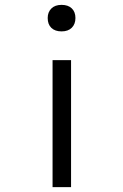

<svg xmlns="http://www.w3.org/2000/svg" viewBox="-20 -769 507 789"><path d="M196 0V-522H272V0ZM233 -640Q206 -640 191 -654.5Q176 -669 176 -695Q176 -719 191 -734Q206 -749 233 -749Q260 -749 275 -734.5Q290 -720 290 -695Q290 -670 275 -655Q260 -640 233 -640Z"/></svg>

Font: Lexend Tera Light
Style: Regular
Weight: 300
Designer: Bonnie Shaver-Troup, Thomas Jockin
Foundry: Lexend
Version: Version 1.007